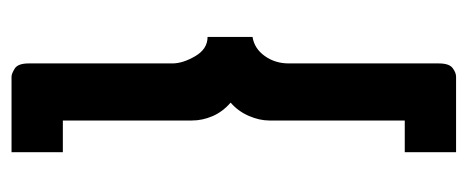

<svg xmlns="http://www.w3.org/2000/svg" viewBox="-259 -521 811 333"><g transform="rotate(-90 146.5 -354.5)"><path d="M49 -651V-740H180Q185 -740 194 -734.5Q203 -729 203 -710V-461Q203 -443 215.5 -421.5Q228 -400 249 -400V-322Q229 -319 216 -301Q203 -283 203 -259V1Q203 19 195 25Q187 31 180 31H49V-58H104V-293Q104 -310 112 -328.5Q120 -347 135 -360Q119 -374 111.5 -391.5Q104 -409 104 -427V-651Z"/></g></svg>

Font: Raleway SemiBold
Style: Regular
Weight: 600
Designer: Matt McInerney, Pablo Impallari, Rodrigo Fuenzalida
Foundry: Matt McInerney, Pablo Impallari, Rodrigo Fuenzalida
Version: Version 4.026